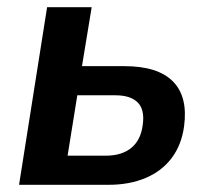

<svg xmlns="http://www.w3.org/2000/svg" viewBox="-20 -514 584 534"><path d="M33 0 111 -494H235L208 -330H326Q419 -330 461 -287.5Q503 -245 492 -163Q485 -111 457.5 -74.5Q430 -38 385 -19Q340 0 282 0ZM168 -81H274Q319 -81 345.5 -103Q372 -125 377 -167Q383 -209 363 -229Q343 -249 301 -249H195Z"/></svg>

Font: Nunito Sans 10pt SemiCondensed
Style: Bold Italic
Weight: 700
Width: 4
Italic angle: -9°
Designer: Vernon Adams
Foundry: Vernon Adams
Version: Version 3.101;gftools[0.9.27]